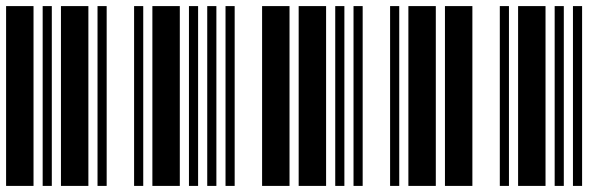

<svg xmlns="http://www.w3.org/2000/svg" viewBox="-20 -610 1960 630"><path d="M0 0V-590H90V0ZM120 0V-590H150V0ZM180 0V-590H270V0ZM300 0V-590H330V0ZM420 0V-590H450V0Z M480 0V-590H570V0ZM600 0V-590H630V0ZM660 0V-590H690V0ZM720 0V-590H750V0ZM840 0V-590H930V0Z M960 0V-590H1050V0ZM1080 0V-590H1110V0ZM1140 0V-590H1170V0ZM1260 0V-590H1290V0ZM1320 0V-590H1410V0Z M1440 0V-590H1530V0ZM1620 0V-590H1650V0ZM1680 0V-590H1770V0ZM1800 0V-590H1830V0ZM1860 0V-590H1890V0Z"/></svg>

Font: Libre Barcode 39
Style: Regular
Weight: 400
Version: Version 1.005; ttfautohint (v1.8.3)